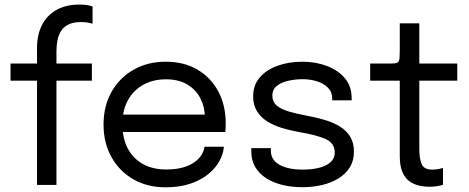

<svg xmlns="http://www.w3.org/2000/svg" viewBox="-20 -809 2053 840"><path d="M142 0V-456H26V-531H142V-599.5Q142 -635 150.2 -664.8Q158.5 -694.5 174.2 -717.5Q190 -740.5 212.5 -756.5Q235 -772.5 263.8 -780.8Q292.5 -789 326.5 -789Q351 -789 365.5 -786Q380 -783 385 -780.5V-705.5Q379 -707.5 365 -710Q351 -712.5 335 -712.5Q301 -712.5 279.8 -702Q258.5 -691.5 247 -673.2Q235.5 -655 231.2 -632Q227 -609 227 -584V-531H382V-456H227V0Z M481 -231.5V-307.5H891.5L876.5 -282.5Q876.5 -285.5 876.5 -288.2Q876.5 -291 876.5 -293.5Q876.5 -339.5 857.2 -377.8Q838 -416 800 -439Q762 -462 706 -462Q649.5 -462 606.5 -438Q563.5 -414 539.5 -370.2Q515.5 -326.5 515.5 -266Q515.5 -204.5 538.8 -160Q562 -115.5 605 -91.5Q648 -67.5 707 -67.5Q749 -67.5 780 -76.2Q811 -85 831.2 -99.8Q851.5 -114.5 862 -132Q872.5 -149.5 874.5 -167H959.5Q957 -135 939.5 -103.5Q922 -72 890 -46.2Q858 -20.5 811.5 -5Q765 10.5 704.5 10.5Q624.5 10.5 563.5 -24.5Q502.5 -59.5 467.8 -121.5Q433 -183.5 433 -264Q433 -345.5 468 -407.2Q503 -469 564.5 -504Q626 -539 705 -539Q785.5 -539 844.5 -504Q903.5 -469 935.5 -408.2Q967.5 -347.5 967.5 -270Q967.5 -262 967 -249Q966.5 -236 965.5 -231.5Z M1303 10Q1255 10 1214.2 -0.2Q1173.5 -10.5 1143.2 -30.2Q1113 -50 1096.2 -79Q1079.5 -108 1079.5 -145.5Q1079.5 -149.5 1079.5 -153.8Q1079.5 -158 1079.5 -161H1165Q1165 -158 1165 -156Q1165 -154 1165 -150Q1165 -109.5 1202.5 -88.2Q1240 -67 1305 -67Q1345 -67 1376.5 -75Q1408 -83 1426.2 -99.5Q1444.5 -116 1444.5 -141Q1444.5 -182.5 1405.8 -200.2Q1367 -218 1290 -231Q1249.5 -238 1213 -249.2Q1176.5 -260.5 1148.2 -278.5Q1120 -296.5 1103.8 -323.2Q1087.5 -350 1087.5 -387.5Q1087.5 -436 1116.2 -469.8Q1145 -503.5 1194 -521.2Q1243 -539 1303 -539Q1361 -539 1410 -520.5Q1459 -502 1488.8 -466.8Q1518.5 -431.5 1518.5 -380Q1518.5 -378 1518.5 -375.2Q1518.5 -372.5 1518.5 -370H1433.5Q1433.5 -372.5 1433.5 -374Q1433.5 -375.5 1433.5 -377.5Q1433.5 -406.5 1415 -425.2Q1396.5 -444 1367 -453.2Q1337.5 -462.5 1304 -462.5Q1272.5 -462.5 1242 -455.8Q1211.5 -449 1191.5 -433.5Q1171.5 -418 1171.5 -391Q1171.5 -364 1190.2 -347.8Q1209 -331.5 1243.2 -321.2Q1277.5 -311 1324 -302.5Q1365.5 -295 1402.5 -283.8Q1439.5 -272.5 1467.8 -255Q1496 -237.5 1512.2 -210.8Q1528.5 -184 1528.5 -145.5Q1528.5 -106.5 1510.8 -77.5Q1493 -48.5 1461.8 -29Q1430.5 -9.5 1389.8 0.2Q1349 10 1303 10Z M1860 8Q1835.5 8 1812 2.5Q1788.5 -3 1769.8 -17.2Q1751 -31.5 1740 -57.8Q1729 -84 1729 -125.5Q1729 -136 1729 -147.2Q1729 -158.5 1729 -171V-456H1599.5V-531H1682.5Q1699.5 -531 1709 -532.2Q1718.5 -533.5 1722.8 -538.8Q1727 -544 1728 -555.2Q1729 -566.5 1729 -586.5V-707H1814.5V-531H1980.5V-456H1814.5V-198.5Q1814.5 -187.5 1814.5 -177Q1814.5 -166.5 1814.5 -157.5Q1814.5 -115 1824.8 -91Q1835 -67 1871 -67Q1885.5 -67 1898.5 -69.5Q1911.5 -72 1918 -74.5V-0.5Q1909.5 2.5 1894.2 5.2Q1879 8 1860 8Z"/></svg>

Font: Epilogue
Style: Regular
Weight: 400
Designer: Tyler Finck
Foundry: Etcetera Type Co
Version: Version 2.112